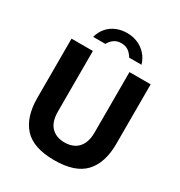

<svg xmlns="http://www.w3.org/2000/svg" viewBox="-215 -1080 1155 1235"><g transform="rotate(30 363.0 -462.0)"><path d="M370 10Q214.4 10 145.3 -65.8Q76.2 -141.5 76.2 -284V-723H234.8V-273.8Q234.8 -197 271.3 -159.4Q307.9 -121.8 370 -121.8Q410.4 -121.8 441.1 -137.9Q471.8 -154 489.1 -188.1Q506.5 -222.1 506.5 -273.8V-723H664V-280.2Q664 -140.2 594.6 -65.1Q525.1 10 370 10ZM369.8 -933.5Q327 -933.5 290.7 -918.6Q254.4 -903.6 228.4 -874.2Q202.5 -844.8 190.8 -802.5H281.2Q284.5 -808.2 285.6 -809.4Q299.4 -831.8 319.8 -845Q340.1 -858.2 369.8 -858.2Q401 -858.2 422.2 -843.2Q443.4 -828.2 458.2 -802.5H550Q538.1 -843 511.9 -872.5Q485.6 -902 449.1 -917.8Q412.6 -933.5 369.8 -933.5Z"/></g></svg>

Font: Public Sans VF
Style: Regular
Weight: 400
Designer: Pablo Impallari, Rodrigo Fuenzalida (Modified by Dan O. Williams and USWDS)
Version: Version 1.003